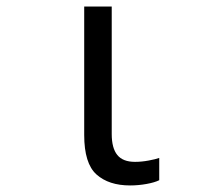

<svg xmlns="http://www.w3.org/2000/svg" viewBox="-20 -556 603 586"><path d="M377 10Q312 10 274.5 -23.5Q237 -57 237 -144V-536H321V-147Q321 -104 338 -83Q355 -62 392 -62Q412 -62 433.5 -66Q455 -70 466 -74V-6Q452 1 427 5.5Q402 10 377 10Z"/></svg>

Font: Noto Sans Mono SemiCondensed
Style: Regular
Weight: 400
Width: 4
Designer: Monotype Design Team
Foundry: Monotype Imaging Inc.
Version: Version 2.014